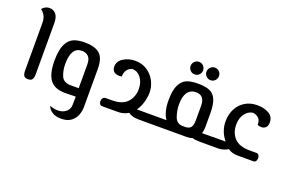

<svg xmlns="http://www.w3.org/2000/svg" viewBox="-107 -1071 2593 1705"><g transform="rotate(20 1189.5 -218.0)"><path d="M103 -65V-512Q103 -556 87 -583.5Q71 -611 50 -624Q55 -635 74.5 -647.5Q94 -660 120 -660Q156 -660 179.5 -632.5Q203 -605 203 -547V-65Q203 -34 193 -17Q183 0 152 0Q122 0 112.5 -17Q103 -34 103 -65Z M705 -298V63Q705 98 692 135.5Q679 173 644 201Q609 229 548 229Q494 229 461 206Q428 183 420 154Q433 160 454 165Q475 170 494 170Q542 170 573 144.5Q604 119 604 77L605 0L503 2Q405 2 361.5 -55.5Q318 -113 318 -236Q318 -336 343.5 -389.5Q369 -443 412 -461.5Q455 -480 518 -480Q610 -480 657.5 -441Q705 -402 705 -298ZM529 -79H604V-302Q604 -355 580.5 -378Q557 -401 519 -401Q468 -401 443 -361Q418 -321 418 -239Q418 -180 439 -129.5Q460 -79 529 -79Z M1309 -79V0H1195Q1138 0 1100 -27Q1057 0 1003 0H855Q838 0 831 -12Q824 -24 824 -38Q824 -54 833 -66.5Q842 -79 863 -79H918Q1016 -79 1062 -129Q1108 -179 1108 -253Q1108 -318 1076 -359.5Q1044 -401 994 -403Q928 -382 928 -307Q916 -305 905 -305Q889 -305 878 -309Q859 -313 847 -328Q835 -343 835 -368Q835 -419 883.5 -449.5Q932 -480 996 -480Q1059 -480 1107.5 -448Q1156 -416 1182.5 -364.5Q1209 -313 1209 -256Q1209 -215 1195.5 -166.5Q1182 -118 1154 -79ZM1023 -409 1015 -408Z M1869 -79V0H1769Q1732 0 1706 -9Q1682 0 1649 0H1309V-79H1433Q1390 -145 1390 -250Q1390 -348 1415.5 -398Q1441 -448 1482.5 -464Q1524 -480 1586 -480Q1654 -480 1695 -464Q1736 -448 1757.5 -402Q1779 -356 1779 -270V-140Q1779 -106 1770 -79ZM1679 -170V-304Q1679 -402 1596 -402Q1545 -402 1517.5 -363.5Q1490 -325 1490 -250Q1490 -191 1510 -135Q1530 -79 1587 -79H1606Q1647 -79 1663 -99.5Q1679 -120 1679 -170ZM1470 -605Q1470 -630 1487.5 -647.5Q1505 -665 1529 -665Q1554 -665 1571 -647.5Q1588 -630 1588 -605Q1588 -581 1571 -563.5Q1554 -546 1529 -546Q1505 -546 1487.5 -563.5Q1470 -581 1470 -605ZM1620 -605Q1620 -630 1637.5 -647.5Q1655 -665 1679 -665Q1704 -665 1721 -647.5Q1738 -630 1738 -605Q1738 -581 1721 -563.5Q1704 -546 1679 -546Q1655 -546 1637.5 -563.5Q1620 -581 1620 -605Z M2314 -40Q2314 -25 2307 -12.5Q2300 0 2283 0H2139Q2107 0 2084.5 -6.5Q2062 -13 2043 -27Q2006 -3 1956 0H1869V-80H1992Q1930 -156 1930 -250Q1930 -314 1956.5 -366.5Q1983 -419 2032.5 -449.5Q2082 -480 2149 -480Q2211 -480 2257 -454.5Q2303 -429 2303 -373Q2303 -340 2286.5 -324.5Q2270 -309 2246 -309Q2228 -309 2209 -316Q2209 -359 2190.5 -377.5Q2172 -396 2137 -404Q2092 -400 2060.5 -359Q2029 -318 2029 -255Q2029 -176 2075.5 -127.5Q2122 -79 2220 -79H2283Q2300 -79 2307 -66.5Q2314 -54 2314 -40ZM2164 -403Q2160 -404 2152 -404Z"/></g></svg>

Font: El Messiri Medium
Style: Regular
Weight: 500
Designer: Mohamed Gaber
Foundry: Kief Type Foundry
Version: Version 2.007